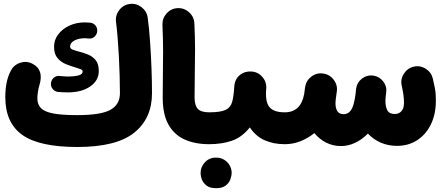

<svg xmlns="http://www.w3.org/2000/svg" viewBox="-20 -694 2319 1006"><path d="M7.8 -185.1Q7.8 -270 36.6 -323.2Q52.2 -354 85.4 -365Q118.7 -376 149.4 -360.4Q211.4 -329.1 186.5 -247.6Q182.1 -234.9 179 -214.4Q175.8 -193.8 175.8 -178.2Q175.8 -146.5 194.8 -127.2Q213.9 -107.9 259.3 -99.4Q304.7 -90.8 383.8 -90.8Q509.3 -90.8 558.8 -118.7Q608.4 -146.5 608.4 -205.6Q608.4 -248 606.9 -298.3Q605.5 -348.6 602.8 -400.1Q600.1 -451.7 596.2 -498Q592.3 -544.4 587.9 -579.6Q583.5 -613.3 604.7 -641.1Q626 -668.9 660.2 -673.3Q694.3 -677.7 721.9 -656.2Q749.5 -634.8 753.9 -601.1Q761.2 -547.9 766.1 -478.5Q771 -409.2 773.7 -337.6Q776.4 -266.1 776.4 -205.6Q776.4 -73.2 682.9 1.5Q589.4 76.2 385.3 76.2Q186 76.2 96.9 12.9Q7.8 -50.3 7.8 -185.1ZM489.3 -529.3Q487.3 -512.2 474.6 -501.2Q461.9 -490.2 444.8 -492.2Q434.6 -493.7 424.8 -493.7Q392.6 -493.7 369.9 -481.7Q347.2 -469.7 347.2 -450.2Q347.2 -439.5 360.4 -434.1Q373.5 -428.7 393.1 -423.8Q415.5 -418.5 439.7 -408.9Q463.9 -399.4 480.7 -379.4Q497.6 -359.4 497.6 -321.8Q497.6 -272 452.6 -241Q407.7 -210 336.4 -210Q320.3 -210 307.1 -210.7Q293.9 -211.4 283.7 -212.4Q266.6 -214.4 255.9 -227.8Q245.1 -241.2 247.1 -258.8Q249.5 -276.9 262.9 -287.6Q276.4 -298.3 293.9 -295.9Q303.7 -294.9 315.2 -293.9Q326.7 -293 338.9 -293Q366.7 -293 389.9 -298.6Q413.1 -304.2 413.1 -319.3Q413.1 -327.1 401.6 -331.8Q390.1 -336.4 373 -341.3Q351.1 -347.7 325.4 -357.9Q299.8 -368.2 281.5 -389.4Q263.2 -410.6 263.2 -449.2Q263.2 -484.9 284.9 -513.7Q306.6 -542.5 343.3 -559.6Q379.9 -576.7 424.8 -576.7Q435.5 -576.7 452.1 -575.2Q469.2 -573.7 480.2 -560.5Q491.2 -547.4 489.3 -529.3Z M832.5 -182.6Q832.5 -248.5 833.5 -306.4Q834.5 -364.3 834.5 -426Q834.5 -487.8 831.1 -564Q830.1 -598.6 853.5 -624.3Q877 -649.9 911.1 -651.4Q945.3 -652.8 971.2 -629.2Q997.1 -605.5 998.5 -570.8Q1002 -496.1 1002 -433.8Q1002 -371.6 1000.7 -312Q999.5 -252.4 999.5 -185.1Q999.5 -141.1 1016.8 -123.3Q1034.2 -105.5 1075.7 -105.5H1076.2Q1110.8 -105.5 1135 -81.1Q1159.2 -56.6 1159.2 -22Q1159.2 12.2 1135 36.9Q1110.8 61.5 1076.2 61.5H1075.7Q1002.4 61.5 947.8 37.1Q893.1 12.7 862.8 -41Q832.5 -94.7 832.5 -182.6Z M992.2 -22Q992.2 -56.6 1017.1 -81.1Q1042 -105.5 1076.2 -105.5Q1135.3 -105.5 1161.9 -118.2Q1188.5 -130.9 1196.5 -160.4Q1204.6 -189.9 1207.5 -240.2Q1210 -278.8 1236.1 -300.3Q1262.2 -321.8 1297.4 -319.3Q1332 -317.4 1354.7 -290.8Q1377.4 -264.2 1375 -230.5Q1368.7 -163.1 1390.6 -134.3Q1412.6 -105.5 1471.7 -105.5H1472.2Q1506.8 -105.5 1531 -81.1Q1555.2 -56.6 1555.2 -22Q1555.2 12.2 1531 36.9Q1506.8 61.5 1472.2 61.5H1471.7Q1414.6 61.5 1367.7 41.3Q1320.8 21 1289.1 -26.4Q1247.6 25.4 1194.8 43.5Q1142.1 61.5 1076.2 61.5Q1042 61.5 1017.1 36.9Q992.2 12.2 992.2 -22ZM1031.2 210.9Q1031.2 180.2 1054 156Q1076.7 131.8 1110.8 131.8Q1136.2 131.8 1153.8 142.6Q1171.4 153.3 1181.2 168.9Q1193.8 189 1193.8 210.9Q1193.8 226.6 1187 245.6Q1180.2 264.6 1162.4 278.3Q1144.5 292 1112.3 292Q1079.1 292 1061.8 278.1Q1044.4 264.2 1037.6 246.1Q1031.2 229 1031.2 210.9Z M1388.7 -22Q1388.7 -56.6 1413.3 -81.1Q1438 -105.5 1472.2 -105.5Q1555.7 -105.5 1573.7 -200.7Q1575.7 -215.3 1578.6 -237.8Q1584 -272 1611.8 -293Q1639.6 -314 1673.8 -308.6Q1708 -303.7 1729 -275.4Q1750 -247.1 1744.6 -213.4Q1740.2 -184.6 1739 -172.4Q1737.8 -160.2 1737.8 -154.3Q1737.8 -95.7 1780.3 -95.7Q1804.2 -95.7 1819.1 -116.7Q1834 -137.7 1842.3 -196.3Q1843.3 -211.4 1846.2 -231Q1850.6 -262.2 1876 -281.7Q1876.5 -282.2 1877 -282.2Q1877 -282.2 1877.4 -282.7Q1900.4 -299.8 1928.2 -298.8Q1928.2 -298.8 1928.2 -298.8Q1928.7 -298.8 1929.7 -298.3Q1933.1 -298.3 1936.5 -297.9Q1968.3 -293 1988.3 -266.8Q2008.3 -240.7 2003.4 -208.5Q2002.4 -197.3 2000.5 -185.5Q1999.5 -174.8 1999.5 -165Q1999.5 -135.3 2009.5 -116Q2019.5 -96.7 2048.8 -96.7Q2070.3 -96.7 2083.5 -111.6Q2096.7 -126.5 2096.7 -155.3Q2096.7 -177.2 2093.5 -199Q2090.3 -220.7 2085 -244.6Q2077.1 -277.8 2095.9 -307.4Q2114.7 -336.9 2147.9 -344.7Q2181.2 -352.5 2210.7 -333.7Q2240.2 -314.9 2248 -281.7Q2254.9 -252.4 2258.3 -233.9Q2261.7 -215.3 2262.7 -200.4Q2263.7 -185.5 2263.7 -166Q2263.7 -95.2 2237.5 -42Q2211.4 11.2 2165.5 40.8Q2119.6 70.3 2060.1 70.3Q2014.2 70.3 1975.3 53.5Q1936.5 36.6 1907.7 5.9Q1877 37.1 1840.8 54.2Q1804.7 71.3 1766.6 71.3Q1724.1 71.3 1688.5 53Q1652.8 34.7 1627 3.4Q1593.8 30.3 1554.4 45.9Q1515.1 61.5 1472.2 61.5Q1438 61.5 1413.3 36.9Q1388.7 12.2 1388.7 -22Z"/></svg>

Font: Mikhak-FD Black
Style: Regular
Weight: 900
Designer: Amin Abedi
Version: Version 3.2